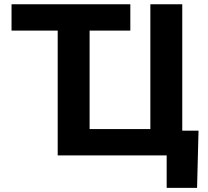

<svg xmlns="http://www.w3.org/2000/svg" viewBox="-20 -748 1003 924"><path d="M35.5 -600.8V-727.5H607.2V-600.8ZM857.1 0H257.7V-727.5H411.2V-126.8H703.6V-727.5H857.1ZM782.1 156.2V0H739.6V-119.1H935.4L928.4 156.2Z"/></svg>

Font: GitLab Sans
Style: Regular
Weight: 400
Designer: Rasmus Andersson
Foundry: Modifications by GitLab B.V., manufactured by rsms
Version: Version 4.000;git-c8fb6b7